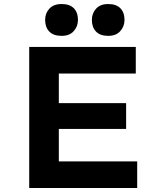

<svg xmlns="http://www.w3.org/2000/svg" viewBox="-20 -933 799 953"><path d="M125 0V-700H654V-568H272V-132H661V0ZM199 -293V-421H606V-293ZM517 -755Q477 -755 456.5 -776.5Q436 -798 436 -834Q436 -867 457 -890Q478 -913 517 -913Q557 -913 577.5 -892Q598 -871 598 -834Q598 -802 577 -778.5Q556 -755 517 -755ZM286 -755Q245 -755 224.5 -776.5Q204 -798 204 -834Q204 -867 225 -890Q246 -913 286 -913Q326 -913 346.5 -892Q367 -871 367 -834Q367 -802 346 -778.5Q325 -755 286 -755Z"/></svg>

Font: Lexend Exa SemiBold
Style: Regular
Weight: 600
Designer: Bonnie Shaver-Troup, Thomas Jockin
Foundry: Lexend
Version: Version 1.007